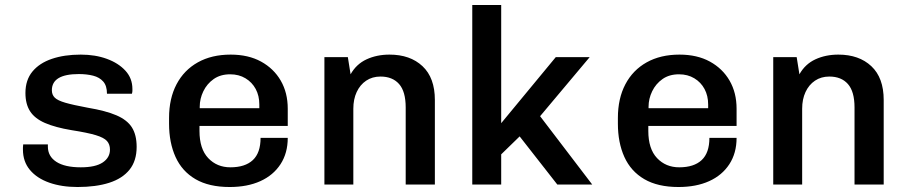

<svg xmlns="http://www.w3.org/2000/svg" viewBox="-20 -740 3640 770"><path d="M291 10Q227 10 177.5 -7.5Q128 -25 100 -58.5Q72 -92 72 -140Q72 -143 72 -148.5Q72 -154 73 -161H172V-152Q172 -113 206 -91Q240 -69 304 -69Q363 -69 392 -88.5Q421 -108 421 -140Q421 -161 409 -174.5Q397 -188 364 -198Q331 -208 267 -218Q201 -229 160 -247Q119 -265 100.5 -294Q82 -323 82 -367Q82 -419 110 -453Q138 -487 188 -504Q238 -521 304 -521Q362 -521 408.5 -504Q455 -487 483 -456.5Q511 -426 511 -383Q511 -380 511 -375.5Q511 -371 509 -364H409Q409 -396 394 -413Q379 -430 353.5 -436.5Q328 -443 296 -443Q188 -443 188 -378Q188 -360 199.5 -348.5Q211 -337 242 -328Q273 -319 332 -308Q404 -296 447 -277.5Q490 -259 509 -229Q528 -199 528 -151Q528 -95 499.5 -59.5Q471 -24 418 -7Q365 10 291 10Z M901 10Q818 10 764 -21.5Q710 -53 684 -110.5Q658 -168 658 -244V-267Q658 -345 688 -402Q718 -459 773.5 -490Q829 -521 905 -521Q976 -521 1027 -493Q1078 -465 1106 -416.5Q1134 -368 1134 -304V-235H780V-215Q780 -143 815 -106Q850 -69 904 -69Q963 -69 994 -98Q1025 -127 1025 -187H1134Q1134 -126 1105 -81.5Q1076 -37 1024 -13.5Q972 10 901 10ZM781 -306H1020V-321Q1020 -356 1005.5 -383Q991 -410 964.5 -426Q938 -442 903 -442Q864 -442 837 -423Q810 -404 795.5 -374Q781 -344 781 -312Z M1281 0V-511H1375L1386 -442Q1409 -483 1450 -502Q1491 -521 1542 -521Q1625 -521 1674.5 -474.5Q1724 -428 1724 -339V0H1607V-309Q1607 -373 1580.5 -403Q1554 -433 1506 -433Q1473 -433 1448.5 -416.5Q1424 -400 1410.5 -371Q1397 -342 1397 -304V0Z M1874 0V-720H1990V-246L2209 -511H2345L2146 -274L2355 0H2215L2064 -193L1990 -121V0Z M2701 10Q2618 10 2564 -21.5Q2510 -53 2484 -110.5Q2458 -168 2458 -244V-267Q2458 -345 2488 -402Q2518 -459 2573.5 -490Q2629 -521 2705 -521Q2776 -521 2827 -493Q2878 -465 2906 -416.5Q2934 -368 2934 -304V-235H2580V-215Q2580 -143 2615 -106Q2650 -69 2704 -69Q2763 -69 2794 -98Q2825 -127 2825 -187H2934Q2934 -126 2905 -81.5Q2876 -37 2824 -13.5Q2772 10 2701 10ZM2581 -306H2820V-321Q2820 -356 2805.5 -383Q2791 -410 2764.5 -426Q2738 -442 2703 -442Q2664 -442 2637 -423Q2610 -404 2595.5 -374Q2581 -344 2581 -312Z M3081 0V-511H3175L3186 -442Q3209 -483 3250 -502Q3291 -521 3342 -521Q3425 -521 3474.5 -474.5Q3524 -428 3524 -339V0H3407V-309Q3407 -373 3380.5 -403Q3354 -433 3306 -433Q3273 -433 3248.5 -416.5Q3224 -400 3210.5 -371Q3197 -342 3197 -304V0Z"/></svg>

Font: Chivo Mono Medium
Style: Regular
Weight: 500
Monospace: yes
Designer: Hector Gatti
Foundry: Omnibus-Type
Version: Version 1.008